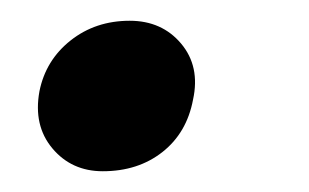

<svg xmlns="http://www.w3.org/2000/svg" viewBox="-20 -155 298 185"><path d="M79 10Q49 10 30.5 -12Q12 -34 18 -67Q24 -97 48 -116Q72 -135 105 -135Q136 -135 154.5 -113Q173 -91 166 -59Q160 -27 136.5 -8.5Q113 10 79 10Z"/></svg>

Font: REM
Style: Italic
Weight: 400
Italic angle: -11°
Designer: Octavio Pardo
Foundry: Ashler Design
Version: Version 1.005;gftools[0.9.28]